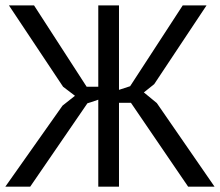

<svg xmlns="http://www.w3.org/2000/svg" viewBox="-21 -704 829 724"><path d="M349.6 -377Q338.9 -377 305.7 -377Q255.9 -453.1 107.4 -683.6Q84 -683.6 12.7 -683.6Q63.5 -607.4 216.8 -377Q228.5 -368.2 261.7 -342.8Q250 -333 214.8 -305.7Q161.1 -229.5 -1 0Q22.5 0 92.8 0Q146.5 -78.1 308.6 -314.5Q319.3 -317.4 349.6 -328.1Q349.6 -246.1 349.6 0Q369.1 0 427.7 0Q427.7 -79.1 427.7 -316.4Q439.5 -316.4 472.7 -316.4Q526.4 -237.3 688.5 0Q713.9 0 788.1 0Q733.4 -79.1 570.3 -315.4Q558.6 -325.2 521.5 -355.5Q531.2 -363.3 560.5 -386.7Q610.4 -460.9 757.8 -683.6Q735.4 -683.6 668 -683.6Q618.2 -607.4 469.7 -378.9Q459 -375 427.7 -365.2Q427.7 -445.3 427.7 -683.6Q408.2 -683.6 349.6 -683.6Q349.6 -607.4 349.6 -377Z"/></svg>

Font: Aptus Gothic JP
Style: Medium
Weight: 400
Designer: Fuminori Ogawa / Motoya
Version: Version 1